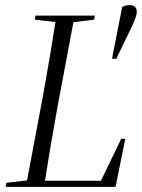

<svg xmlns="http://www.w3.org/2000/svg" viewBox="-20 -731 555 751"><path d="M488 -711Q501 -711 508 -704Q515 -697 515 -686Q515 -674 508 -656Q501 -638 490 -615Q479 -592 465 -564L435 -501H418L458 -704Q467 -708 472.5 -709.5Q478 -711 488 -711ZM2 0 5 -16 109 -28H135L130 0ZM81 0 149 -361Q163 -438 176 -515.5Q189 -593 201 -670H272L204 -308Q190 -231 177 -154Q164 -77 152 0ZM116 -654 119 -670H351L348 -654L247 -642H221ZM110 0 114 -24H409L369 -12L454 -188H470L432 0Z"/></svg>

Font: Source Serif 4 60pt
Style: Italic
Weight: 400
Italic angle: -12°
Version: Version 4.004;hotconv 1.0.116;makeotfexe 2.5.65601